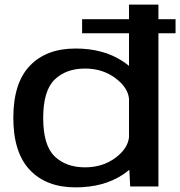

<svg xmlns="http://www.w3.org/2000/svg" viewBox="-20 -805 778 829"><path d="M334.5 -661.5V-722H537V-785H664V-722H738V-661.5H664V0H542L538.5 -72Q525.5 -61 509 -50Q426 4 306 4Q180 4 108.8 -71.2Q37.5 -146.5 37.5 -296.5Q37.5 -446.5 108.8 -521Q180 -595.5 306 -595.5Q426 -595.5 509 -541Q524.5 -531 537 -520.5V-661.5ZM537 -212.5V-379Q532 -426.5 481 -465.5Q425 -509 347 -509Q265 -509 215.8 -461.2Q166.5 -413.5 166.5 -295.5Q166.5 -177.5 215.8 -130Q265 -82.5 347 -82.5Q425 -82.5 481 -125.5Q532 -164.5 537 -212.5Z"/></svg>

Font: Anybody ExtraExpanded Medium
Style: Regular
Weight: 500
Width: 8
Designer: Tyler Finck
Foundry: Etcetera Type Company
Version: Version 1.010; ttfautohint (v1.8.3) -l 8 -r 50 -G 200 -x 14 